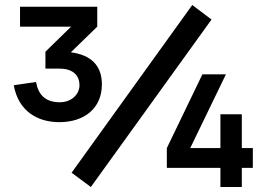

<svg xmlns="http://www.w3.org/2000/svg" viewBox="-20 -747 1084 767"><path d="M825 -669 748 -727 266 -57 343 0ZM387 -410C387 -485 344 -527.5 263 -538L368.5 -640.5V-720H60V-640.5H264L161.5 -540.5V-473H217C266.5 -473 297.5 -450 297.5 -406.5C297.5 -370.5 266 -338.5 219 -338.5C159.5 -338.5 132.5 -370.5 124 -419.5L35 -406.5C54 -300 133 -259 217 -259C315.5 -259 387 -313 387 -410ZM946 0V-76.5H990V-155.5H946V-290.5H860.5V-155.5H740L882.5 -450H788.5L646.5 -155.5V-76.5H860.5V0Z"/></svg>

Font: Vela Sans ExtBd
Style: Regular
Weight: 800
Designer: Principal design: Mikhail Sharanda - project Manrope.
Design modification: Ravid Balaliev
Foundry: Mikhail Sharanda
Version: Version 1.001